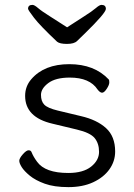

<svg xmlns="http://www.w3.org/2000/svg" viewBox="-20 -749 550 787"><path d="M195 -242Q83 -268 83 -356Q83 -395 108 -424Q161 -486 264 -486Q367 -486 426 -423Q428 -421 428 -411Q428 -401 417.5 -385Q407 -369 398.5 -369Q390 -369 380 -382Q348 -431 266 -431Q208 -431 178 -408.5Q148 -386 148 -360Q148 -334 161.5 -320Q175 -306 216 -296L312 -273Q377 -258 414.5 -224Q452 -190 452 -128Q452 -88 428.5 -55Q405 -22 362 -2Q319 18 260.5 18Q202 18 163.5 4Q125 -10 102 -29Q79 -48 69 -64Q59 -80 59 -90Q59 -100 73.5 -116.5Q88 -133 97 -133Q106 -133 109 -126Q117 -106 132 -86Q165 -40 260 -40Q321 -40 353.5 -66Q386 -92 386 -126.5Q386 -161 368 -183Q350 -205 295 -218ZM255 -637Q290 -660 324 -681.5Q358 -703 373 -716Q388 -729 396 -729Q414 -729 414 -712.5Q414 -696 328 -612Q308 -593 296 -581Q284 -569 254.5 -569Q225 -569 214 -578Q144 -644 119.5 -676Q95 -708 95 -713Q95 -729 113 -729Q121 -729 136 -716Q151 -703 185.5 -681.5Q220 -660 255 -637Z"/></svg>

Font: ToneOZ-Pinyin-WenKai-Regular
Style: Regular
Weight: 400
Designer: Fontworks Inc.
Foundry: ToneOZ
Version: Version 0.240331